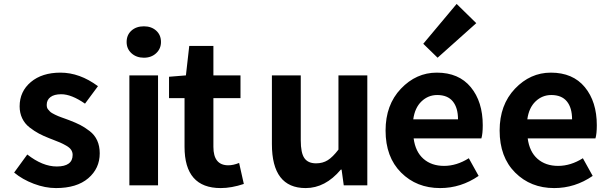

<svg xmlns="http://www.w3.org/2000/svg" viewBox="-20 -944 3060 978"><path d="M265 14Q210 14 152 -8Q94 -30 52 -65L119 -157Q197 -96 269 -96Q350 -96 350 -155Q350 -169 342.5 -180.5Q335 -192 317.5 -202Q300 -212 286 -218Q272 -224 246 -234Q237 -237 233 -239Q202 -251 178.5 -263.5Q155 -276 130.5 -295Q106 -314 93 -341.5Q80 -369 80 -402Q80 -478 137 -526Q194 -574 288 -574Q386 -574 479 -505L413 -416Q344 -464 292 -464Q256 -464 237 -449.5Q218 -435 218 -410Q218 -403 219.5 -397Q221 -391 225.5 -386Q230 -381 234 -376.5Q238 -372 246 -367.5Q254 -363 260 -360Q266 -357 276.5 -352.5Q287 -348 293.5 -346Q300 -344 313 -339Q326 -334 332 -332Q366 -319 388.5 -307.5Q411 -296 436.5 -276.5Q462 -257 475 -228.5Q488 -200 488 -163Q488 -86 429.5 -36Q371 14 265 14Z M639 0V-560H785V0ZM625 -730Q625 -766 649.5 -788Q674 -810 713 -810Q751 -810 775.5 -788Q800 -766 800 -730Q800 -696 775.5 -673Q751 -650 713 -650Q675 -650 650 -672.5Q625 -695 625 -730Z M1104 14Q920 14 920 -196V-444H841V-553L927 -560L944 -710H1067V-560H1205V-444H1067V-196Q1067 -102 1143 -102Q1168 -102 1198 -114L1222 -7Q1159 14 1104 14Z M1537 14Q1365 14 1365 -210V-560H1512V-229Q1512 -165 1530.5 -138.5Q1549 -112 1590 -112Q1624 -112 1649.5 -128Q1675 -144 1704 -182V-560H1851V0H1731L1720 -80H1716Q1637 14 1537 14Z M2222 14Q2102 14 2023 -65Q1944 -144 1944 -279Q1944 -410 2022 -492Q2100 -574 2205 -574Q2317 -574 2378 -500Q2439 -426 2439 -306Q2439 -262 2432 -239H2087Q2096 -171 2137 -135Q2178 -99 2242 -99Q2306 -99 2368 -138L2418 -48Q2328 14 2222 14ZM2085 -336H2313Q2313 -395 2286.5 -427.5Q2260 -460 2207 -460Q2161 -460 2127 -427.5Q2093 -395 2085 -336ZM2209 -650 2136 -721 2306 -924 2406 -826Z M2803 14Q2683 14 2604 -65Q2525 -144 2525 -279Q2525 -410 2603 -492Q2681 -574 2786 -574Q2898 -574 2959 -500Q3020 -426 3020 -306Q3020 -262 3013 -239H2668Q2677 -171 2718 -135Q2759 -99 2823 -99Q2887 -99 2949 -138L2999 -48Q2909 14 2803 14ZM2666 -336H2894Q2894 -395 2867.5 -427.5Q2841 -460 2788 -460Q2742 -460 2708 -427.5Q2674 -395 2666 -336Z"/></svg>

Font: NotoSansHansBold
Style: Bold
Weight: 700
Designer: Ryoko NISHIZUKA  (kana & ideographs); Paul D. Hunt (Latin, Greek & Cyrillic); Wenlong ZHANG  (bopomofo); Sandoll Communi
Foundry: Adobe Systems Incorporated
Version: Version 1.00;December 8, 2021;FontCreator 13.0.0.2675 64-bit